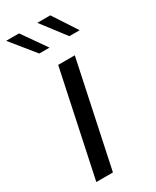

<svg xmlns="http://www.w3.org/2000/svg" viewBox="-199 -792 687 846"><g transform="rotate(-30 144.0 -369.0)"><path d="M25 0 137.5 -531H222L109.5 0ZM296 -616H243.5L150.5 -737.5H216.5ZM142.5 -616H90.5L-8 -737.5H57.5Z"/></g></svg>

Font: Epilogue
Style: Italic
Weight: 400
Italic angle: -12°
Designer: Tyler Finck
Foundry: Etcetera Type Co
Version: Version 2.112